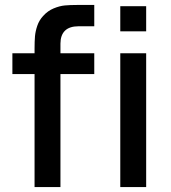

<svg xmlns="http://www.w3.org/2000/svg" viewBox="-20 -755 690 775"><path d="M292.5 -735H360.5V-649H297.5Q260.5 -649 242.2 -631Q224 -613 224 -579V-540H360.5V-456H224V0H119.5V-456H30V-540H119.5V-559Q119.5 -588 121.2 -608.5Q123 -629 130.5 -651Q138 -673 154 -690.5Q173 -711.5 196.8 -721.2Q220.5 -731 241.5 -733Q262.5 -735 292.5 -735ZM465.5 -730H570V-628.5H465.5ZM465.5 0V-540H570V0Z"/></svg>

Font: Manrope KiralyPet SmBd KiralyPet
Style: Regular
Weight: 600
Designer: Mikhail Sharanda
Foundry: Mikhail Sharanda
Version: Version 4.502